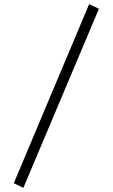

<svg xmlns="http://www.w3.org/2000/svg" viewBox="-20 -835 540 920"><path d="M454 -793 92 65 46 43 407 -815Z"/></svg>

Font: Kaisei Tokumin Medium
Style: Regular
Weight: 500
Designer: Font-Kai,
Foundry: KAZUO KANAI
Version: Version 5.003